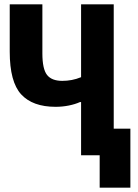

<svg xmlns="http://www.w3.org/2000/svg" viewBox="-20 -718 640 888"><path d="M441 0H355V-246H350Q328 -236 298.5 -230Q269 -224 237 -224Q131 -224 78 -281.5Q25 -339 25 -479V-698H176V-471Q176 -399 197.5 -371.5Q219 -344 268 -344Q290 -344 311.5 -348Q333 -352 355 -361V-698H506V-123H583V150H441Z"/></svg>

Font: Lilex
Style: Regular
Weight: 400
Monospace: yes
Designer: Mike Abbink, Paul van der Laan, Pieter van Rosmalen, Mikhael Khrustik
Foundry: Mikhael Khrustik
Version: Version 2.510